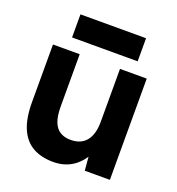

<svg xmlns="http://www.w3.org/2000/svg" viewBox="-126 -777 820 891"><g transform="rotate(20 284.0 -331.5)"><path d="M387 0 379 -92V-500H511V0ZM48 -244V-500H180V-244ZM180 -244Q180 -194 191.5 -165.5Q203 -137 224.5 -124.5Q246 -112 273 -112Q325 -111 352 -143.5Q379 -176 379 -238H424Q424 -158 400 -102.5Q376 -47 334 -17.5Q292 12 235 12Q175 12 133 -12Q91 -36 69.5 -86.5Q48 -137 48 -217V-244ZM120 -561V-675H444V-561Z"/></g></svg>

Font: Figtree
Style: Bold
Weight: 700
Designer: Erik Kennedy
Foundry: Erik Kennedy
Version: Version 2.001;gftools[0.9.30]